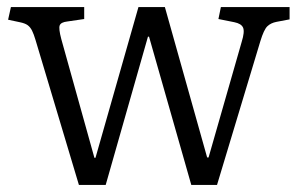

<svg xmlns="http://www.w3.org/2000/svg" viewBox="-20 -525 845 545"><path d="M204 0 81 -411Q76 -428 71 -438Q66 -448 58.5 -453.5Q51 -459 36 -462L3 -469L11 -505H219V-471L171 -464Q153 -462 149.5 -453Q146 -444 154 -414L248 -77H251L373 -505H448L568 -78H572L666 -406Q675 -435 670 -446.5Q665 -458 645 -462L600 -471L607 -505H802V-470L765 -463Q749 -460 739 -450.5Q729 -441 719 -408L596 0H523L403 -421H400L280 0Z"/></svg>

Font: Literata 18pt Light
Style: Regular
Weight: 300
Designer: Latin by Veronika Burian and Jose Scaglione. Greek by Irene Vlachou. Cyrillic by Vera Evstafieva.
Foundry: TypeTogether
Version: Version 3.103;gftools[0.9.29]